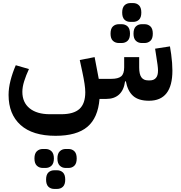

<svg xmlns="http://www.w3.org/2000/svg" viewBox="-20 -646 1181 1254"><path d="M953 12Q885 12 849.5 -19.5Q814 -51 802 -115H797Q789 -57 757.5 -28.5Q726 0 675 0H630Q620 124 550.5 182.5Q481 241 343 241Q193 241 114.5 170.5Q36 100 36 -26Q36 -70 48.5 -119.5Q61 -169 83 -220L169 -195Q150 -154 138 -116Q126 -78 126 -46Q126 23 173.5 61.5Q221 100 306 100H380Q461 100 499 65.5Q537 31 537 -44Q537 -67 532 -100Q527 -133 518 -175L501 -254L598 -273L625 -131H706Q752 -131 771.5 -147.5Q791 -164 791 -206V-273H889V-206Q889 -161 903.5 -141Q918 -121 947 -121H960Q984 -121 998 -136.5Q1012 -152 1012 -185Q1012 -200 1009 -222.5Q1006 -245 1001 -276L993 -328L1090 -343L1098 -292Q1102 -262 1104 -235.5Q1106 -209 1106 -185Q1106 12 953 12ZM409 451Q386 451 370.5 436Q355 421 355 389Q355 357 370.5 342Q386 327 409 327H427Q451 327 466 342Q481 357 481 389Q481 421 466 436Q451 451 427 451ZM335 588Q311 588 296 573.5Q281 559 281 527Q281 495 296 480.5Q311 466 335 466H352Q376 466 391 480.5Q406 495 406 527Q406 559 391 573.5Q376 588 352 588ZM260 451Q236 451 220.5 436Q205 421 205 389Q205 357 220.5 342Q236 327 260 327H277Q301 327 316.5 342Q332 357 332 389Q332 421 316.5 436Q301 451 277 451ZM906 -365Q883 -365 867.5 -379.5Q852 -394 852 -426Q852 -459 867.5 -473.5Q883 -488 906 -488H924Q947 -488 962.5 -473.5Q978 -459 978 -426Q978 -394 962.5 -379.5Q947 -365 924 -365ZM757 -365Q733 -365 717.5 -379.5Q702 -394 702 -426Q702 -459 717.5 -473.5Q733 -488 757 -488H774Q798 -488 813.5 -473.5Q829 -459 829 -426Q829 -394 813.5 -379.5Q798 -365 774 -365ZM832 -503Q808 -503 793 -517.5Q778 -532 778 -564Q778 -596 793 -611Q808 -626 832 -626H849Q873 -626 888 -611Q903 -596 903 -564Q903 -532 888 -517.5Q873 -503 849 -503Z"/></svg>

Font: IBM Plex Sans Arabic SmBld
Style: Regular
Weight: 600
Designer: Mike Abbink, Paul van der Laan, Pieter van Rosmalen, Wael Morcos, Khajak Apelian
Foundry: Bold Monday
Version: Version 1.005